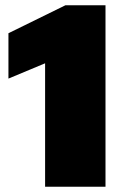

<svg xmlns="http://www.w3.org/2000/svg" viewBox="-20 -708 495 728"><path d="M151 0V-468L12 -410V-582L228 -688H380V0Z"/></svg>

Font: Saira Expanded ExtraBold
Style: Regular
Weight: 800
Width: 7
Designer: Hector Gatti with collaboration of the Omnibus-Type team
Foundry: Omnibus-Type
Version: Version 1.101